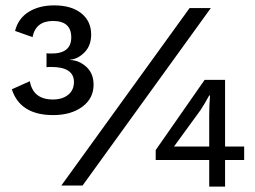

<svg xmlns="http://www.w3.org/2000/svg" viewBox="-20 -690 948 714"><path d="M181 -670Q246 -670 282.5 -640.5Q319 -611 319 -562Q319 -520 294 -495Q269 -470 240 -468V-467Q274 -466 301 -441.5Q328 -417 328 -375Q328 -324 286 -293Q244 -262 178 -262Q55 -262 24 -358L91 -388Q103 -320 177 -320Q212 -320 233.5 -337.5Q255 -355 255 -385Q255 -441 170 -441Q159 -441 153 -440V-492Q158 -491 167 -491Q245 -489 245 -551Q245 -612 177 -612Q113 -612 101 -552L36 -575Q48 -622 87 -646Q126 -670 181 -670ZM208 0 685 -660H764L287 0ZM888 -145V-95H817V4H758V-95H559V-132L741 -393H817V-145ZM627 -145H758V-259Q758 -298 761 -335H758Q740 -302 726 -281Z"/></svg>

Font: Elaine Sans
Style: Regular
Weight: 400
Designer: Wei Huang
Foundry: Wei Huang
Version: Version 2.001;December 24, 2019;FontCreator 12.0.0.2547 64-b